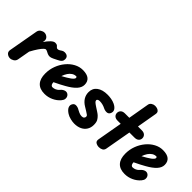

<svg xmlns="http://www.w3.org/2000/svg" viewBox="17 -1530 2256 2256"><g transform="rotate(45 1145.0 -401.5)"><path d="M115.5 0Q88 0 66 -18.2Q44 -36.5 49 -68.5L115.5 -441.5Q121 -470.5 144.2 -485.5Q167.5 -500.5 191 -500.5Q219 -500.5 241.2 -479.8Q263.5 -459 257.5 -424.5L254 -407.5Q282.5 -450.5 311.8 -478.5Q341 -506.5 365.5 -506.5Q389 -506.5 399 -498Q409 -489.5 415.8 -480.8Q422.5 -472 435.5 -472Q450 -472 464.8 -481.5Q479.5 -491 487 -496Q501.5 -505.5 524.2 -506Q547 -506.5 565.2 -493.5Q583.5 -480.5 583.5 -450Q583.5 -428.5 573.2 -415.2Q563 -402 548.8 -394Q534.5 -386 523 -380Q503.5 -369.5 476.2 -356.8Q449 -344 431.5 -344Q411.5 -344 395.2 -351.2Q379 -358.5 365.8 -365.8Q352.5 -373 340.5 -373Q332.5 -373 316 -357.5Q299.5 -342 275.5 -307.2Q251.5 -272.5 220.5 -215L192.5 -58.5Q187 -30 163.2 -15Q139.5 0 115.5 0Z M698.5 9Q617.5 9 576.5 -36Q535.5 -81 535.5 -167.5Q535.5 -235.5 558.8 -297Q582 -358.5 622 -406.5Q662 -454.5 713.2 -482Q764.5 -509.5 820 -509.5Q889 -509.5 923.2 -481.8Q957.5 -454 957.5 -400.5Q957.5 -378 948.2 -356.5Q939 -335 920.2 -314.2Q901.5 -293.5 873.5 -272.8Q845.5 -252 808 -231Q785 -217.5 750.5 -199.8Q716 -182 676 -163Q676.5 -154.5 677.8 -147.8Q679 -141 681 -135.5Q685 -125.5 692.2 -119Q699.5 -112.5 709.5 -112.5Q732.5 -112.5 755.2 -123Q778 -133.5 795 -154.5Q817.5 -180.5 843.8 -188Q870 -195.5 891.5 -179.5Q902 -172 909 -157Q916 -142 913.8 -122.2Q911.5 -102.5 892.5 -79.5Q858 -38.5 806.5 -14.8Q755 9 698.5 9ZM691.5 -279.5Q705.5 -287 719 -294.8Q732.5 -302.5 746.5 -310.5Q774 -326.5 792 -340Q810 -353.5 819.2 -364.8Q828.5 -376 828.5 -385Q828.5 -391.5 825.8 -396.5Q823 -401.5 816.5 -401.5Q788.5 -401.5 764.5 -386.2Q740.5 -371 722 -343.5Q703.5 -316 691.5 -279.5Z M1193 9Q1164 9 1128.2 0.2Q1092.5 -8.5 1065.5 -25.5Q1024 -52 1012 -81Q1000 -110 1016 -135Q1030.5 -160.5 1060.2 -158.5Q1090 -156.5 1113.5 -141Q1122.5 -136 1146.2 -124.8Q1170 -113.5 1194 -113.5Q1216 -113.5 1225.8 -124.5Q1235.5 -135.5 1235.5 -146.5Q1235.5 -155 1233 -160.2Q1230.5 -165.5 1222 -172Q1208 -182 1187 -195.2Q1166 -208.5 1142.5 -222.5Q1097 -249.5 1073.5 -287.2Q1050 -325 1050 -372Q1050 -437 1098.5 -473.2Q1147 -509.5 1231.5 -509.5Q1260.5 -509.5 1293 -504Q1325.5 -498.5 1353 -485.5Q1393 -466.5 1408.8 -439Q1424.5 -411.5 1407.5 -379Q1394.5 -355.5 1366.2 -355Q1338 -354.5 1310.5 -369Q1293.5 -378 1269.2 -384.5Q1245 -391 1219.5 -391Q1201.5 -391 1191.2 -384.5Q1181 -378 1181 -368Q1181 -355.5 1195.2 -342.5Q1209.5 -329.5 1241.5 -309Q1263 -295 1286.5 -279.8Q1310 -264.5 1322 -252.5Q1341.5 -234 1354.5 -210.8Q1367.5 -187.5 1367.5 -143.5Q1367.5 -98 1346.2 -63.5Q1325 -29 1285.8 -10Q1246.5 9 1193 9Z M1593 0Q1565 0 1542.2 -14Q1519.5 -28 1525.5 -62.5L1581 -376H1529.5Q1495.5 -376 1477.2 -393Q1459 -410 1459 -436Q1459 -462.5 1477.2 -480Q1495.5 -497.5 1529.5 -497.5H1602.5L1648 -760.5Q1652 -784.5 1673.5 -798.2Q1695 -812 1718 -812Q1737.5 -812 1755.5 -806Q1773.5 -800 1784 -786Q1794.5 -772 1790 -747L1746.5 -497.5H1810Q1844.5 -497.5 1863 -480Q1881.5 -462.5 1881.5 -436Q1881.5 -410 1863 -393Q1844.5 -376 1810 -376H1725.5L1667.5 -50.5Q1662.5 -23 1641.2 -11.5Q1620 0 1593 0Z M2029.5 9Q1948.5 9 1907.5 -36Q1866.5 -81 1866.5 -167.5Q1866.5 -235.5 1889.8 -297Q1913 -358.5 1953 -406.5Q1993 -454.5 2044.2 -482Q2095.5 -509.5 2151 -509.5Q2220 -509.5 2254.2 -481.8Q2288.5 -454 2288.5 -400.5Q2288.5 -378 2279.2 -356.5Q2270 -335 2251.2 -314.2Q2232.5 -293.5 2204.5 -272.8Q2176.5 -252 2139 -231Q2116 -217.5 2081.5 -199.8Q2047 -182 2007 -163Q2007.5 -154.5 2008.8 -147.8Q2010 -141 2012 -135.5Q2016 -125.5 2023.2 -119Q2030.5 -112.5 2040.5 -112.5Q2063.5 -112.5 2086.2 -123Q2109 -133.5 2126 -154.5Q2148.5 -180.5 2174.8 -188Q2201 -195.5 2222.5 -179.5Q2233 -172 2240 -157Q2247 -142 2244.8 -122.2Q2242.5 -102.5 2223.5 -79.5Q2189 -38.5 2137.5 -14.8Q2086 9 2029.5 9ZM2022.5 -279.5Q2036.5 -287 2050 -294.8Q2063.5 -302.5 2077.5 -310.5Q2105 -326.5 2123 -340Q2141 -353.5 2150.2 -364.8Q2159.5 -376 2159.5 -385Q2159.5 -391.5 2156.8 -396.5Q2154 -401.5 2147.5 -401.5Q2119.5 -401.5 2095.5 -386.2Q2071.5 -371 2053 -343.5Q2034.5 -316 2022.5 -279.5Z"/></g></svg>

Font: Edu AU VIC WA NT Hand
Style: Bold
Weight: 700
Version: Version 1.001